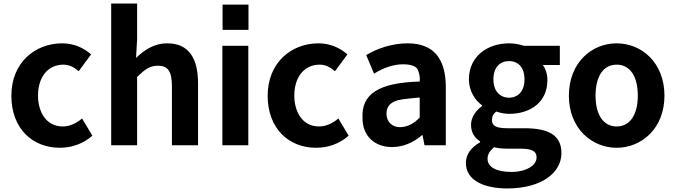

<svg xmlns="http://www.w3.org/2000/svg" viewBox="-20 -818 3805 1081"><path d="M317 14C381 14 447 -7 500 -54L442 -151C411 -124 373 -106 333 -106C236 -106 194 -194 194 -279C194 -387 252 -454 337 -454C369 -454 395 -441 423 -417L493 -512C452 -547 399 -574 330 -574C178 -574 44 -466 44 -279C44 -95 162 14 317 14Z M606 0H752V-385C795 -426 822 -448 869 -448C925 -448 948 -418 948 -331V0H1095V-349C1095 -490 1043 -574 922 -574C846 -574 791 -535 746 -492L752 -597V-798H606Z M1379 -792H1233V-650H1379ZM1378 0V-560H1232V0Z M1760 14C1824 14 1890 -7 1943 -54L1885 -151C1854 -124 1816 -106 1776 -106C1679 -106 1637 -194 1637 -279C1637 -387 1695 -454 1780 -454C1812 -454 1838 -441 1866 -417L1936 -512C1895 -547 1842 -574 1773 -574C1621 -574 1487 -466 1487 -279C1487 -95 1605 14 1760 14Z M2187 10C2251 10 2308 -16 2356 -57H2359L2370 0H2490V-327C2490 -492 2418 -574 2275 -574C2187 -574 2103 -545 2042 -508L2086 -403C2137 -436 2196 -456 2248 -456C2291 -456 2318 -447 2330 -430C2341 -407 2346 -383 2343 -359C2111 -352 2014 -289 2021 -152C2021 -55 2087 10 2187 10ZM2232 -102C2189 -102 2157 -130 2156 -177C2155 -217 2178 -249 2242 -258C2274 -263 2308 -266 2343 -269V-156C2308 -121 2275 -103 2232 -102Z M2837 243C3025 243 3141 157 3141 44C3141 -56 3070 -96 2933 -96H2838C2770 -96 2750 -111 2750 -142C2750 -165 2758 -177 2774 -190C2798 -182 2823 -177 2846 -177C2966 -177 3062 -242 3062 -367C3062 -402 3051 -433 3036 -452H3132V-560H2930C2907 -568 2877 -574 2846 -574C2727 -574 2620 -503 2620 -371C2620 -306 2655 -253 2694 -225V-221C2661 -197 2632 -159 2632 -116C2632 -69 2654 -41 2683 -22V-17C2632 12 2603 52 2603 99C2603 198 2705 243 2837 243ZM2846 -268C2797 -268 2758 -303 2758 -371C2758 -439 2795 -474 2846 -474C2897 -474 2933 -439 2933 -371C2933 -303 2895 -268 2846 -268ZM2859 150C2775 150 2725 123 2725 76C2725 53 2737 31 2762 11C2782 16 2805 19 2840 19H2908C2968 19 3001 29 3001 69C3001 113 2943 150 2859 150Z M3452 14C3592 14 3721 -95 3721 -279C3721 -466 3592 -574 3452 -574C3312 -574 3183 -466 3183 -279C3183 -95 3312 14 3452 14ZM3452 -106C3376 -106 3333 -174 3333 -279C3333 -387 3376 -454 3452 -454C3528 -454 3571 -387 3571 -279C3571 -174 3528 -106 3452 -106Z"/></svg>

Font: Spoqa Han Sans Neo Bold
Style: Bold
Weight: 700
Designer: [Spoqa Han Sans Neo] Dong-huui Kim  Younghwa Kang  Yujin Lee  [Noto Sans] Ryoko NISHIZUKA  (kana & ideographs); Paul D. 
Foundry: Spoqa (http://www.spoqa-han-sans.com)
Version: Version 1.000